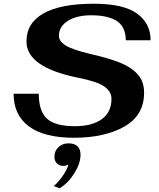

<svg xmlns="http://www.w3.org/2000/svg" viewBox="-20 -729 854 1030"><path d="M53 -226H188Q188 -132 232.5 -92Q277 -52 381 -52Q475 -52 526.5 -90Q578 -128 578 -199Q578 -238 539.5 -265Q501 -292 399 -312Q122 -368 122 -506Q122 -606 214 -657.5Q306 -709 482 -709Q643 -709 715.5 -656Q788 -603 788 -513H655Q654 -586 606.5 -616.5Q559 -647 470 -647Q390 -647 343 -616.5Q296 -586 296 -537Q296 -508 332.5 -485Q369 -462 467 -439Q563 -417 622.5 -393.5Q682 -370 717.5 -331.5Q753 -293 753 -232Q753 -110 647 -50Q541 10 377 10Q217 10 135 -51Q53 -112 53 -226ZM268 269Q291 251 315.5 216Q340 181 347 154Q333 161 320 161Q298 161 285 147.5Q272 134 272 112Q272 81 293.5 60.5Q315 40 347 40Q379 40 395.5 55.5Q412 71 412 101Q412 147 379 200Q346 253 300 281Z"/></svg>

Font: Fahkwang
Style: Bold Italic
Weight: 700
Italic angle: -10°
Designer: Suppakit Chalermlarp | Katatrad Co.,Ltd.
Foundry: Cadson Demak Co.,Ltd.
Version: Version 1.000; ttfautohint (v1.6)